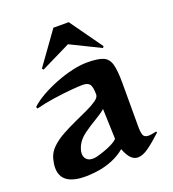

<svg xmlns="http://www.w3.org/2000/svg" viewBox="-147 -923 946 1049"><g transform="rotate(-20 326.0 -399.0)"><path d="M327 -699 154 -614 148 -623 283 -811H372L506 -623L500 -614ZM620 -80Q574 -37 539 -12Q504 13 476 13Q454 13 436.5 -4.5Q419 -22 404 -61Q373 -34 328 -15.5Q283 3 231 9Q215 11 200 12Q185 13 171 13Q30 13 30 -88Q30 -100 32 -113Q34 -126 38 -141Q47 -174 74.5 -200.5Q102 -227 141 -248.5Q180 -270 221 -288.5Q262 -307 297.5 -323.5Q333 -340 355.5 -356Q378 -372 378 -388Q378 -432 367 -447.5Q356 -463 325 -463Q303 -463 257 -459Q211 -455 156 -447Q101 -439 51 -426L46 -436Q73 -462 115.5 -486Q158 -510 206.5 -529Q255 -548 303 -559Q351 -570 390 -570Q452 -570 482.5 -557.5Q513 -545 523.5 -508.5Q534 -472 534 -399V-146Q534 -110 540.5 -94.5Q547 -79 571 -79Q579 -79 590.5 -81Q602 -83 616 -86ZM386 -301Q364 -282 327.5 -260.5Q291 -239 257 -214.5Q223 -190 207 -160Q193 -132 193 -111Q193 -91 205.5 -78Q218 -65 241 -65Q246 -65 251.5 -65.5Q257 -66 262 -67Q282 -72 308.5 -81Q335 -90 358.5 -102Q382 -114 392 -126Z"/></g></svg>

Font: Reggae One
Style: Regular
Weight: 400
Designer: Fontworks Inc.
Foundry: Fontworks Inc.
Version: Version 1.100